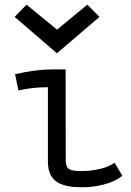

<svg xmlns="http://www.w3.org/2000/svg" viewBox="-20 -791 558 820"><path d="M223.1 -563.5 42.5 -718.8 93.3 -771 223.6 -664.6 353 -771 404.8 -718.8ZM203.6 -494.6H260.3Q260.3 -494.6 260.7 -102.5Q262.2 -74.7 276.9 -67.6Q291.5 -60.5 329.6 -60.5Q367.7 -60.5 406.7 -69.6Q445.8 -78.6 469.2 -96.2L502.4 -40.5Q472.7 -16.1 425.8 -3.7Q378.9 8.8 330.1 8.8Q264.2 8.8 230 -9.8Q184.6 -34.7 184.6 -100.6V-418.5Q117.7 -418.5 58.6 -404.8L44.4 -474.1Q132.8 -494.6 203.6 -494.6Z"/></svg>

Font: FantasqueSansM Nerd Font
Style: Regular
Weight: 400
Monospace: yes
Designer: Jany Belluz
Version: Version 1.8.0 ; ttfautohint (v1.8.2);Nerd Fonts 3.4.0